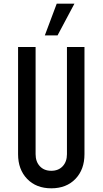

<svg xmlns="http://www.w3.org/2000/svg" viewBox="-20 -1005 556 1041"><path d="M438 -750V-169Q438 -86 389 -35Q340 16 258 16Q176.5 16 127.2 -35Q78 -86 78 -169V-750H173V-169Q173 -128.5 196 -103.8Q219 -79 258 -79Q297 -79 320 -103.8Q343 -128.5 343 -169V-750ZM223 -813 287.5 -985H383.5L292 -813Z"/></svg>

Font: Mohave Medium
Style: Regular
Weight: 500
Designer: Gumpita Rahayu
Foundry: Tokotype
Version: Version 2.003